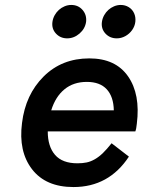

<svg xmlns="http://www.w3.org/2000/svg" viewBox="-20 -746 581 776"><path d="M192 -658Q194 -672 201 -684.5Q208 -697 218 -706Q228 -715 241 -720.5Q254 -726 268 -726Q296 -726 313.5 -706Q331 -686 328 -658Q324 -630 301.5 -610.5Q279 -591 251.5 -591Q224 -591 206 -610.5Q188 -630 192 -658ZM452 -591Q424 -591 406 -610.5Q388 -630 392 -658Q394 -672 401 -684.5Q408 -697 418 -706Q428 -715 441 -720.5Q454 -726 468 -726Q486 -726 500.5 -717Q515 -708 522 -692.5Q529 -677 527 -658Q525 -640 514 -624.5Q503 -609 486.5 -600Q470 -591 452 -591ZM533 -246Q531 -225 527 -215H173Q173 -154 202.5 -120Q232 -86 293 -86Q314 -86 330.5 -89.5Q347 -93 363.5 -102.5Q380 -112 396 -127.5Q412 -143 431 -167L501 -113Q420 10 277 10Q165 10 109.5 -62Q54 -134 69 -249Q83 -364 156.5 -437Q230 -510 341 -510Q447 -510 497.5 -437.5Q548 -365 533 -246ZM331 -415Q277 -415 240.5 -385Q204 -355 187 -300H440Q439 -355 411.5 -385Q384 -415 331 -415Z"/></svg>

Font: Orkney Medium
Style: MediumItalic
Weight: 500
Designer: Samuel Oakes and Alfredo Marco Pradil
Foundry: Alfredo Marco Pradil
Version: 1.0; ttfautohint (v1.5)